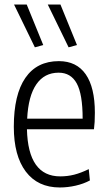

<svg xmlns="http://www.w3.org/2000/svg" viewBox="-20 -819 477 848"><path d="M134 -610 42 -799H98L171 -620ZM283 -610 191 -799H247L320 -620ZM244 9Q147 9 94 -61Q41 -131 41 -259Q41 -401 92 -475Q143 -549 240 -549Q318 -549 358.5 -491Q399 -433 399 -321Q399 -296 398 -280.5Q397 -265 395 -248H99Q104 -40 246 -40Q278 -40 307.5 -47.5Q337 -55 372 -72L377 -22Q349 -7 314 1Q279 9 244 9ZM239 -498Q176 -498 140.5 -446.5Q105 -395 100 -295H345Q345 -403 319 -450.5Q293 -498 239 -498Z"/></svg>

Font: Encode Sans Compressed
Style: Light
Weight: 300
Designer: Pablo Impallari, Andres Torresi
Foundry: Pablo Impallari, Andres Torresi
Version: Version 1.000; ttfautohint (v1.00) -l 8 -r 50 -G 200 -x 14 -